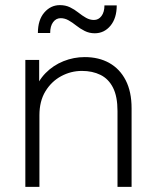

<svg xmlns="http://www.w3.org/2000/svg" viewBox="-20 -730 608 750"><path d="M79 0V-496H133V-361L114 -370Q128 -414 158 -444.5Q188 -475 228 -491Q268 -507 311 -507Q366 -507 407 -484Q448 -461 471 -416.5Q494 -372 494 -307V0H439V-296Q439 -353 421.5 -387.5Q404 -422 372.5 -437.5Q341 -453 300 -453Q257 -453 219 -432.5Q181 -412 157.5 -373.5Q134 -335 134 -280V0ZM350 -600Q329 -600 311 -609Q293 -618 278 -630Q263 -642 248 -650.5Q233 -659 217 -659Q199 -659 187.5 -643.5Q176 -628 176 -601H128Q128 -652 153 -681Q178 -710 214 -710Q236 -710 253.5 -701.5Q271 -693 286 -681Q301 -669 316 -660.5Q331 -652 347 -652Q365 -652 376.5 -667.5Q388 -683 388 -709H436Q436 -659 411.5 -629.5Q387 -600 350 -600Z"/></svg>

Font: Fustat Light
Style: Regular
Weight: 300
Designer: Mohamed Gaber, Khaled Hosny, Laura Garcia Mut
Foundry: Kief Type Foundry, Alif Type Foundry, Hard Type Foundry
Version: Version 1.007